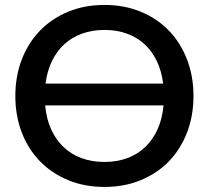

<svg xmlns="http://www.w3.org/2000/svg" viewBox="-20 -748 844 776"><path d="M162.5 -322Q167.5 -268 186.5 -225.8Q205.5 -183.5 236.5 -154Q267.5 -124.5 309.2 -109Q351 -93.5 402 -93.5Q453 -93.5 494.8 -109Q536.5 -124.5 567.2 -154Q598 -183.5 617 -225.8Q636 -268 641 -322ZM639.5 -410Q633 -461 613.8 -501.2Q594.5 -541.5 564 -569.5Q533.5 -597.5 492.5 -612.2Q451.5 -627 402 -627Q352.5 -627 311.8 -612.2Q271 -597.5 240.2 -569.5Q209.5 -541.5 190 -501.2Q170.5 -461 164 -410ZM402 -728Q483 -728 549.2 -700.5Q615.5 -673 662.8 -624Q710 -575 736 -507.5Q762 -440 762 -360Q762 -280 736 -212.5Q710 -145 662.8 -96.2Q615.5 -47.5 549.2 -20Q483 7.5 402 7.5Q321.5 7.5 255.2 -20Q189 -47.5 141.5 -96.2Q94 -145 68 -212.5Q42 -280 42 -360Q42 -440 68 -507.5Q94 -575 141.5 -624Q189 -673 255.2 -700.5Q321.5 -728 402 -728Z"/></svg>

Font: Lato SemiBold
Style: Regular
Weight: 600
Designer: Lukasz Dziedzic with Adam Twardoch and Botio Nikoltchev
Foundry: tyPoland Lukasz Dziedzic
Version: Version 2.015; 2015-08-06; http://www.latofonts.com/